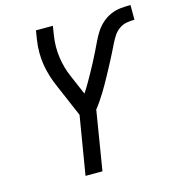

<svg xmlns="http://www.w3.org/2000/svg" viewBox="-109 -827 840 920"><g transform="rotate(-15 311.0 -367.5)"><path d="M202 0 250 -290 181 -451Q169 -478 160 -507Q151 -536 146 -566Q141 -596 141 -627.5Q141 -659 146 -691L153 -735H237L230 -691Q221 -635 228.5 -581.5Q236 -528 257 -480L299 -382Q313 -403 326 -425.5Q339 -448 351.5 -470.5Q364 -493 376 -516Q388 -539 399.5 -562Q411 -585 422 -608.5Q433 -632 447 -653.5Q461 -675 481 -692.5Q501 -710 524.5 -720Q548 -730 572.5 -732.5Q597 -735 622 -735V-662Q603 -662 583 -658.5Q563 -655 546 -643Q529 -631 517.5 -613.5Q506 -596 497 -577.5Q488 -559 479 -541Q470 -523 460.5 -505Q451 -487 441.5 -469Q432 -451 422 -433Q412 -415 402 -397Q392 -379 381 -361.5Q370 -344 358.5 -327Q347 -310 334 -294L286 0Z"/></g></svg>

Font: Iosevka Curly Extended Oblique
Style: Regular
Weight: 400
Width: 7
Italic angle: -9°
Monospace: yes
Designer: Belleve Invis
Foundry: Belleve Invis
Version: Version 11.1.0; ttfautohint (v1.8.3)